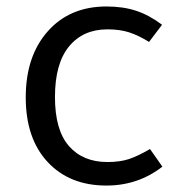

<svg xmlns="http://www.w3.org/2000/svg" viewBox="-20 -558 550 590"><path d="M307.1 -538.1Q357.9 -538.1 397.7 -525.1Q437.5 -512.2 478 -481.9L438 -429.2Q404.8 -449.7 376.5 -458.7Q348.1 -467.8 310.1 -467.8Q235.4 -467.8 192.1 -415.3Q148.9 -362.8 148.9 -259.8Q148.9 -158.2 191.9 -109.1Q234.9 -60.1 310.1 -60.1Q348.6 -60.1 376.5 -69.3Q404.3 -78.6 440.9 -100.1L479 -45.9Q404.3 12.2 307.1 12.2Q193.8 12.2 126.5 -60.1Q59.1 -132.3 59.1 -258.8Q59.1 -385.3 126.7 -461.7Q194.3 -538.1 307.1 -538.1Z"/></svg>

Font: Fira Sans Book
Style: Regular
Weight: 350
Designer: Carrois Corporate & Edenspiekermann AG
Foundry: Carrois Corporate GbR & Edenspiekermann AG
Version: Version 4.203;PS 004.203;hotconv 1.0.88;makeotf.lib2.5.64775